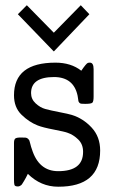

<svg xmlns="http://www.w3.org/2000/svg" viewBox="-20 -704 434 730"><path d="M33.2 -21V-160.2Q33.2 -172.4 37.6 -176.8Q42 -181.2 59.1 -181.2Q71.3 -181.2 77.1 -180.7Q83 -180.2 86.9 -176Q90.8 -171.9 91.8 -169.4Q92.8 -167 95.5 -156Q98.1 -145 101.1 -137.2Q127 -53.2 201.2 -53.2Q296.4 -53.2 295.9 -127Q295.9 -155.8 277.3 -173.8Q258.8 -191.9 236.8 -199.2Q227.1 -203.1 185.1 -211.2Q143.1 -219.2 123 -227.1Q89.8 -240.2 61.5 -268.1Q33.2 -295.9 33.2 -341.8Q33.2 -465.8 190.9 -465.8Q250 -465.8 289.1 -435.1Q308.1 -462.9 314 -464.8Q316.9 -465.8 321.8 -465.8Q335.9 -465.8 335.9 -440.9V-336.9Q335.9 -317.9 331.1 -313.5Q326.2 -309.1 304.2 -309.1Q295.4 -309.1 289.8 -309.6Q284.2 -310.1 281.5 -313.5Q278.8 -316.9 278.3 -318.8Q277.8 -320.8 276.9 -328.4Q275.9 -335.9 274.9 -340.8Q259.8 -410.6 186 -411.1Q98.1 -411.1 98.1 -350.1Q98.1 -327.1 115.5 -311Q132.8 -294.9 152.3 -289.6Q171.9 -284.2 206.1 -277.6Q240.2 -271 252.9 -267.1Q295.9 -253.9 328.4 -219Q360.8 -184.1 360.8 -131.8Q360.8 6.3 201.2 5.9Q135.3 5.9 85.9 -43Q83 -37.1 78.6 -28.6Q74.2 -20 71.5 -16.1Q68.8 -12.2 65.9 -7.1Q63 -2 60.5 0Q58.1 2 54.9 3.4Q51.8 4.9 47.9 4.9Q36.6 4.9 34.9 -1Q33.2 -6.8 33.2 -21ZM47.9 -649.9 82 -684.1 184.1 -580.1H185.1L287.1 -684.1L319.8 -649.9L185.1 -508.8H184.1Z"/></svg>

Font: CMU Concrete
Style: Roman
Weight: 500
Version: Version 0.7.0